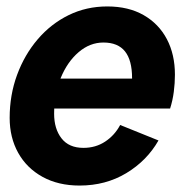

<svg xmlns="http://www.w3.org/2000/svg" viewBox="-20 -563 606 596"><path d="M227 13Q161 13 112 -14Q63 -41 36.5 -88.5Q10 -136 10 -197Q10 -268 33 -330.5Q56 -393 97 -441Q138 -489 193 -516Q248 -543 313 -543Q379 -543 426 -516Q473 -489 498 -441.5Q523 -394 523 -331Q523 -305 519.5 -278Q516 -251 508 -226H94L114 -319H431L385 -265Q388 -278 389 -292Q390 -306 390 -320Q390 -376 368 -403.5Q346 -431 301 -431Q259 -431 224 -401Q189 -371 168.5 -321Q148 -271 148 -210Q148 -163 171 -133.5Q194 -104 239 -104Q277 -104 306.5 -123.5Q336 -143 353 -175L472 -127Q436 -64 372 -25.5Q308 13 227 13Z"/></svg>

Font: Radio Canada Big SemiBold
Style: Italic
Weight: 600
Italic angle: -12°
Designer: Étienne Aubert Bonn
Foundry: Coppers and Brasses
Version: Version 1.001